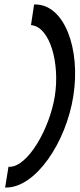

<svg xmlns="http://www.w3.org/2000/svg" viewBox="-20 -715 357 861"><path d="M18 33 3 126H8C139 126 276 -74 309 -285C342 -496 269 -695 138 -695H133L119 -603L122 -602C204 -593 249 -432 226 -285C203 -138 105 33 23 33Z"/></svg>

Font: Charger Sport
Style: SeBdObl
Weight: 600
Designer: Jasper
Foundry: Cannot Into Space Fonts
Version: Version 1.1